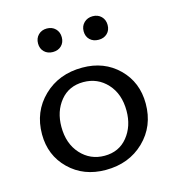

<svg xmlns="http://www.w3.org/2000/svg" viewBox="-96 -695 714 781"><g transform="rotate(-15 261.5 -304.0)"><path d="M207 -527.5Q193 -514 171 -514Q149 -514 135 -527.5Q121 -541 121 -563Q121 -585 135 -599Q149 -613 171 -613Q193 -613 207 -599Q221 -585 221 -563Q221 -541 207 -527.5ZM364 -514Q341 -514 327 -527.5Q313 -541 313 -563Q313 -585 327.5 -599Q342 -613 364 -613Q386 -613 400 -599Q414 -585 414 -563Q414 -541 400 -527.5Q386 -514 364 -514ZM255 5Q162 5 101.5 -54Q41 -113 41 -202Q41 -297 105.5 -359.5Q170 -422 269 -422Q361 -422 421 -363Q481 -304 481 -214Q481 -119 417 -57Q353 5 255 5ZM265 -52Q326 -52 362 -96.5Q398 -141 398 -206Q398 -277 358 -320.5Q318 -364 258 -364Q197 -364 161 -320Q125 -276 125 -211Q125 -140 165 -96Q205 -52 265 -52Z"/></g></svg>

Font: EauTestText Medium
Style: Regular
Weight: 500
Designer: Christian Thalmann (Catharsis Fonts)
Version: Version 0.001;PS 000.001;hotconv 1.0.88;makeotf.lib2.5.64775